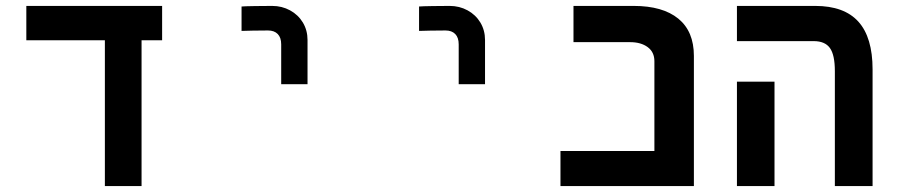

<svg xmlns="http://www.w3.org/2000/svg" viewBox="-20 -629 3040 649"><path d="M334.5 -493H69V-609H528V-493H458.5V0H334.5Z M900 -609Q878.5 -609 842.2 -608.5Q806 -608 796.5 -607V-524.5Q803.5 -525 834.5 -525.5Q865.5 -526 886 -526Q907 -526 918.8 -514Q930.5 -502 930.5 -479V-344.5H1019.5V-494Q1019.5 -526.5 1003.8 -552.8Q988 -579 960.5 -594Q933 -609 900 -609Z M1500 -609Q1478.5 -609 1442.2 -608.5Q1406 -608 1396.5 -607V-524.5Q1403.5 -525 1434.5 -525.5Q1465.5 -526 1486 -526Q1507 -526 1518.8 -514Q1530.5 -502 1530.5 -479V-344.5H1619.5V-494Q1619.5 -526.5 1603.8 -552.8Q1588 -579 1560.5 -594Q1533 -609 1500 -609Z M1874.5 -118.5H2192V-422Q2192 -453 2169.2 -469.8Q2146.5 -486.5 2110 -486.5H1918.5V-609H2122Q2220 -609 2272.8 -566Q2325.5 -523 2325.5 -440V0H1874.5Z M2730.5 -490H2471V-609H2735.5Q2833.5 -609 2881.5 -555.8Q2929.5 -502.5 2929.5 -394.5V0H2802V-388.5Q2802 -443.5 2785.2 -466.8Q2768.5 -490 2730.5 -490ZM2471 -353H2598V0H2471Z"/></svg>

Font: JuliaMono
Style: Bold
Weight: 700
Monospace: yes
Designer: cormullion
Foundry: corm
Version: Version 0.055; ttfautohint (v1.8.4)